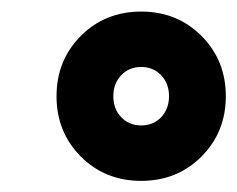

<svg xmlns="http://www.w3.org/2000/svg" viewBox="-20 -728 420 340"><path d="M123 -450.9Q80.1 -494.1 80.1 -557.6Q80.1 -621.1 123 -664.3Q166 -707.5 230 -707.5Q293.9 -707.5 336.9 -664.3Q379.9 -621.1 379.9 -557.6Q379.9 -494.1 336.9 -450.9Q293.9 -407.7 230 -407.7Q166 -407.7 123 -450.9ZM194.6 -594.7Q180.7 -580.1 180.7 -557.6Q180.7 -535.2 194.6 -520.5Q208.5 -505.9 230 -505.9Q251.5 -505.9 265.4 -520.5Q279.3 -535.2 279.3 -557.6Q279.3 -580.1 265.4 -594.7Q251.5 -609.4 230 -609.4Q208.5 -609.4 194.6 -594.7Z"/></svg>

Font: Cooper* Black
Style: Italic
Weight: 900
Italic angle: -7°
Designer: Owen Earl
Foundry: indestructible type*
Version: Version 0.001